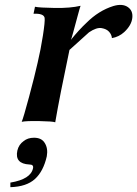

<svg xmlns="http://www.w3.org/2000/svg" viewBox="-20 -506 569 796"><path d="M495 -373Q473 -353 444 -348Q443 -362 432.5 -374Q422 -386 401 -389.5Q380 -393 349 -372L268 -299Q228 -110 209 1Q199 -3 143.5 -4Q88 -5 70 -1Q77 -17 100.5 -104.5Q124 -192 136 -246Q149 -301 158 -359Q167 -417 165 -432Q161 -451 119 -449L125 -478Q143 -474 207.5 -473Q272 -472 314 -482Q311 -474 301.5 -438.5Q292 -403 283.5 -372Q275 -341 274 -341Q308 -383 338 -411Q389 -462 450 -481Q487 -492 509.5 -477Q532 -462 528.5 -431.5Q525 -401 495 -373ZM174 142Q160 204 125 236Q90 268 23 270V251Q108 237 117 191Q120 176 102 176Q40 173 52 118Q58 93 78 79Q95 65 121 65Q152 65 165 86Q180 109 174 142Z"/></svg>

Font: GFS Artemisia
Style: Bold Italic
Weight: 700
Italic angle: -12°
Designer: Designed by Takis Katsoulidis and George D. Matthiopoulos.
Foundry: Designed by Takis Katsoulidis and George D. Matthiopoulos.
Version: Version 1.0